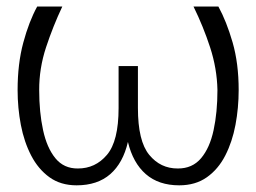

<svg xmlns="http://www.w3.org/2000/svg" viewBox="-20 -548 770 578"><path d="M562.5 -528.4H637.4Q661.9 -483.7 680.2 -420.5Q698.5 -357.2 698.5 -277Q698.5 -223.4 688.9 -172.2Q679.3 -121.1 658.2 -79.9Q637.1 -38.7 602.8 -14.4Q568.5 9.9 519.5 9.9Q457.7 9.9 419 -23.8Q380.3 -57.5 365.1 -120.7Q350.5 -57.5 312 -23.8Q273.4 9.9 210.6 9.9Q162.6 9.9 128.9 -14.4Q95.2 -38.7 73.9 -79.7Q52.6 -120.7 42.8 -171.9Q33 -223 33 -277Q33 -356.2 50.1 -419.6Q67.1 -483 92 -528.4H167.6Q139.6 -469.1 118.6 -405.5Q97.7 -342 98 -277Q98 -210.2 109.6 -156.6Q121.1 -103 146.7 -71.7Q172.2 -40.5 214.1 -40.8Q267 -40.5 302 -81.9Q337 -123.2 337 -222.7V-349.1H395.2V-222.7Q395.2 -123.2 429.2 -81.9Q463.1 -40.5 515.3 -40.8Q558.9 -40.5 585.2 -71.6Q611.5 -102.6 623 -156.2Q634.6 -209.9 634.6 -277Q633.2 -342 612.6 -405.2Q592 -468.4 562.5 -528.4Z"/></svg>

Font: Inter Extra Light BETA
Style: Regular
Weight: 200
Designer: Rasmus Andersson
Foundry: rsms
Version: Version 3.011;git-f93a4a705